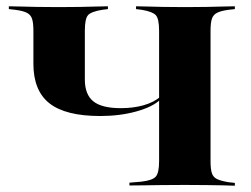

<svg xmlns="http://www.w3.org/2000/svg" viewBox="-20 -591 800 611"><path d="M299.2 -221.8Q188.7 -221.8 137.5 -262.1Q86.3 -302.4 86.3 -387.9V-492.7Q86.3 -518.5 81.9 -531.5Q77.4 -544.4 65.3 -550.4Q53.2 -556.5 29 -559.7L8.1 -562.1V-571Q23.4 -571 46.4 -570.2Q69.4 -569.4 97.6 -569Q125.8 -568.5 155.6 -568.5H167.7H179Q209.7 -568.5 236.7 -569Q263.7 -569.4 285.9 -570.2Q308.1 -571 323.4 -571V-562.1L304.8 -559.7Q270.2 -554 260.1 -542.7Q250 -531.5 250 -492.7V-337.9Q250 -290.3 277 -268.5Q304 -246.8 364.5 -246.8Q404 -246.8 436.7 -256Q469.4 -265.3 490.3 -283.1V-274.2Q466.1 -250.8 413.7 -236.3Q361.3 -221.8 299.2 -221.8ZM555.6 -2.4Q521.8 -2.4 490.7 -2Q459.7 -1.6 434.7 -1.2Q409.7 -0.8 391.9 -0.8V-9.7L429.8 -12.9Q464.5 -16.9 475.4 -28.6Q486.3 -40.3 486.3 -78.2V-492.7Q486.3 -531.5 475.8 -542.7Q465.3 -554 431.5 -559.7L412.9 -562.1V-571Q428.2 -571 450.4 -570.2Q472.6 -569.4 499.6 -569Q526.6 -568.5 556.5 -568.5H568.5H579.8Q610.5 -568.5 638.3 -569Q666.1 -569.4 689.1 -570.2Q712.1 -571 727.4 -571V-562.1L706.5 -559.7Q683.1 -556.5 671 -550.4Q658.9 -544.4 654.4 -531.5Q650 -518.5 650 -492.7V-78.2Q650 -52.4 654.4 -39.5Q658.9 -26.6 671 -21Q683.1 -15.3 706.5 -11.3L727.4 -8.9V0Q712.1 -0.8 689.1 -1.2Q666.1 -1.6 638.3 -2Q610.5 -2.4 579.8 -2.4H568.5Z"/></svg>

Font: Playfair 144pt SemiExpanded Black
Style: Regular
Weight: 900
Width: 6
Designer: Claus Eggers Sørensen
Foundry: Claus Eggers Sørensen
Version: Version 2.203